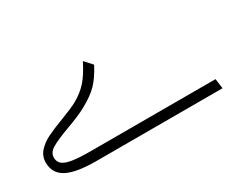

<svg xmlns="http://www.w3.org/2000/svg" viewBox="-79 -752 1220 1012"><g transform="rotate(-30 531.0 -246.0)"><path d="M36 -126Q36 -165 61.5 -193Q87 -221 124.5 -239.5Q162 -258 223 -281Q294 -308 325 -325Q374 -352 407 -389Q440 -426 473 -492L515 -446Q482 -383 448 -348Q414 -313 352 -279Q305 -253 223 -224Q151 -197 118.5 -177.5Q86 -158 86 -127Q86 -101 104.5 -86.5Q123 -72 163.5 -66Q204 -60 274 -60H1031L1039 0H270Q149 0 92.5 -30Q36 -60 36 -126Z"/></g></svg>

Font: FiraGO Light
Style: Italic
Weight: 300
Italic angle: -8°
Designer: bBox Type GmbH
Foundry: bBox Type GmbH
Version: Version 1.001